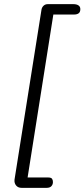

<svg xmlns="http://www.w3.org/2000/svg" viewBox="-20 -725 407 925"><path d="M84 180Q67 180 57.5 168.5Q48 157 50 140L180 -679Q182 -690 190 -697.5Q198 -705 210 -705H334Q349 -705 358 -699Q367 -693 367 -681Q367 -667 359 -661Q351 -655 337 -655H237L113 130H211Q226 130 230.5 136Q235 142 235 152Q235 164 227.5 172Q220 180 205 180Z"/></svg>

Font: Nunito ExtraLight Light
Style: Italic
Weight: 300
Italic angle: -9°
Version: Version 3.602